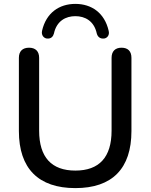

<svg xmlns="http://www.w3.org/2000/svg" viewBox="-20 -957 773 986"><path d="M221 -759C243 -757 253 -770 257 -785C271 -850 318 -874 367 -874C416 -874 463 -850 477 -785C481 -770 492 -757 514 -759C530 -761 544 -776 538 -799C517 -891 450 -937 367 -937C284 -937 217 -891 196 -799C191 -776 205 -761 221 -759ZM367 9C556 9 655 -91 655 -284V-660C655 -694 637 -712 604 -712C572 -712 553 -694 553 -660V-286C553 -149 489 -81 367 -81C245 -81 181 -149 181 -286V-660C181 -694 162 -712 129 -712C96 -712 77 -694 77 -660V-284C77 -91 178 9 367 9Z"/></svg>

Font: Nunito SemiBold
Style: Regular
Weight: 600
Designer: Vernon Adams
Foundry: Vernon Adams
Version: Version 3.602